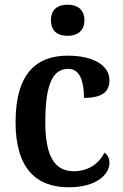

<svg xmlns="http://www.w3.org/2000/svg" viewBox="-20 -784 520 814"><path d="M267 -632C305 -632 338 -651 338 -698C338 -746 305 -764 267 -764C226 -764 196 -746 196 -698C196 -651 226 -632 267 -632ZM271 10C393 10 444 -47 444 -94C444 -113 436 -128 423 -137C401 -92 355 -58 293 -58C208 -58 172 -128 172 -267C172 -441 210 -492 270 -492C321 -492 336 -435 336 -369C420 -369 444 -400 444 -444C444 -506 377 -548 267 -548C142 -548 46 -481 46 -266C46 -65 138 10 271 10Z"/></svg>

Font: Noto Serif Devanagari SemiCondensed SemiBold
Style: Regular
Weight: 600
Width: 4
Designer: Universal Thirst, Indian Type Foundry and the Monotype Design Team
Foundry: Monotype Imaging Inc.
Version: Version 2.004